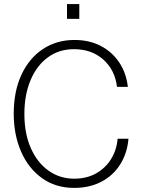

<svg xmlns="http://www.w3.org/2000/svg" viewBox="-20 -905 690 937"><path d="M342 12Q251 12 184.5 -36Q118 -84 82.5 -166Q47 -248 47 -350Q47 -460 85 -541Q123 -622 190 -666Q257 -710 343 -710Q415 -710 470.5 -681.5Q526 -653 561 -601.5Q596 -550 604 -481H551Q541 -564 484 -614.5Q427 -665 341 -665Q268 -665 213.5 -625Q159 -585 129 -513.5Q99 -442 99 -349Q99 -253 130.5 -182Q162 -111 217 -72Q272 -33 342 -33Q402 -33 447.5 -58Q493 -83 521 -127Q549 -171 554 -228H607Q601 -157 566.5 -102.5Q532 -48 474.5 -18Q417 12 342 12ZM307 -813V-885H367V-813Z"/></svg>

Font: Azeret Mono Thin Thin
Style: Regular
Weight: 250
Version: Version 1.002